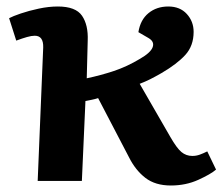

<svg xmlns="http://www.w3.org/2000/svg" viewBox="-20 -557 690 591"><path d="M96 0 113 -411Q114 -447 87 -447Q77 -447 63 -443Q49 -439 30 -432L8 -501Q19 -507 44 -515.5Q69 -524 99.5 -530.5Q130 -537 158 -537Q213 -537 232.5 -508.5Q252 -480 250 -432L247 -316Q290 -325 330.5 -338.5Q371 -352 411 -376Q444 -395 450 -412Q456 -429 437 -440L406 -458Q412 -496 437 -516.5Q462 -537 498 -537Q534 -537 555 -514Q576 -491 576 -459Q576 -416 550.5 -388Q525 -360 477 -332Q456 -320 442 -313Q428 -306 410 -299L504 -136Q524 -101 538.5 -89Q553 -77 572 -77Q584 -77 595 -81Q606 -85 618 -91L645 -35Q629 -21 590.5 -3.5Q552 14 506 14Q458 14 427.5 -9.5Q397 -33 377 -73L282 -255Q273 -252 263 -250Q253 -248 243 -246L232 0Z"/></svg>

Font: Literata 7pt
Style: Bold Italic
Weight: 700
Italic angle: -2°
Designer: Latin by Veronika Burian and Jose Scaglione. Greek by Irene Vlachou. Cyrillic by Vera Evstafieva
Foundry: TypeTogether
Version: Version 3.002